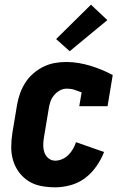

<svg xmlns="http://www.w3.org/2000/svg" viewBox="-20 -793 540 821"><path d="M216 8Q186 8 156.5 2.5Q127 -3 103 -18Q79 -33 62 -55.5Q45 -78 36.5 -105.5Q28 -133 28 -163.5Q28 -194 33 -225L53 -345Q57 -369 65.5 -393Q74 -417 88 -439Q102 -461 122 -478.5Q142 -496 165.5 -507.5Q189 -519 213.5 -523.5Q238 -528 263 -528Q290 -528 316.5 -523.5Q343 -519 367.5 -511.5Q392 -504 416 -494Q440 -484 462 -472L440 -339H319L329 -398Q314 -404 298.5 -409Q283 -414 266 -414Q250 -414 235.5 -406Q221 -398 210.5 -385Q200 -372 195 -356.5Q190 -341 188 -326L168 -206Q165 -189 165 -172.5Q165 -156 170 -141Q175 -126 187.5 -116Q200 -106 216 -106Q231 -106 246 -112.5Q261 -119 272.5 -130.5Q284 -142 292 -156Q300 -170 305 -185L425 -143Q413 -112 392.5 -82.5Q372 -53 344.5 -32Q317 -11 283 -1.5Q249 8 216 8ZM278 -574 220 -626 369 -773 439 -707Z"/></svg>

Font: Iosevka Curly Slab Heavy
Style: Italic
Weight: 900
Italic angle: -9°
Monospace: yes
Designer: Belleve Invis
Foundry: Belleve Invis
Version: Version 22.1.2; ttfautohint (v1.8.4)